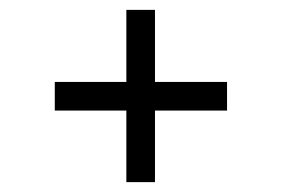

<svg xmlns="http://www.w3.org/2000/svg" viewBox="-20 -507 570 389"><path d="M91 -341H440V-283H91ZM236 -138V-487H294V-138Z"/></svg>

Font: Changa ExtraLight ExtraLight
Style: Regular
Weight: 250
Version: Version 3.002; ttfautohint (v1.8.2)